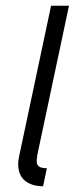

<svg xmlns="http://www.w3.org/2000/svg" viewBox="-20 -650 261 670"><path d="M220.7 -629.9 108.9 -103Q109.4 -103.5 109.9 -103.5Q105 -81.5 112.5 -72.3Q120.1 -63 142.1 -63H143.6L130.4 0H128.4Q104.5 -0.5 86.7 -7.8Q68.8 -15.1 58.3 -28.3Q47.9 -41.5 44.7 -60.5Q41.5 -79.6 46.4 -103L158.2 -629.9Z"/></svg>

Font: Fibel Nord
Style: Italic
Weight: 400
Designer: Peter Wiegel
Foundry: Peter Wioegel
Version: Version 000.000